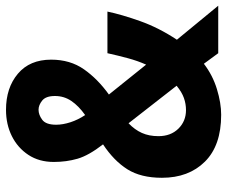

<svg xmlns="http://www.w3.org/2000/svg" viewBox="-80 -684 774 655"><g transform="rotate(-90 307.5 -357.0)"><path d="M260 -724Q335 -724 383 -683.5Q431 -643 431 -570Q431 -505 398 -458Q365 -411 312 -373L414 -246Q427 -275 436 -308.5Q445 -342 453 -378H595Q585 -330 562.5 -266.5Q540 -203 499 -141L615 0H453L417 -49Q378 -19 330.5 -4.5Q283 10 243 10Q138 10 83 -45.5Q28 -101 28 -192Q28 -264 57 -310Q86 -356 142 -393Q104 -442 93 -480Q82 -518 82 -561Q82 -611 106 -647.5Q130 -684 170 -704Q210 -724 260 -724ZM260 -613Q243 -613 226 -600.5Q209 -588 209 -553Q209 -530 217.5 -504Q226 -478 242 -454Q273 -476 290 -501Q307 -526 307 -557Q307 -588 291.5 -600.5Q276 -613 260 -613ZM214 -306Q192 -285 181 -260.5Q170 -236 170 -204Q170 -162 195.5 -136Q221 -110 259 -110Q280 -110 300 -117Q320 -124 342 -142Z"/></g></svg>

Font: Noto Sans Malayalam Condensed
Style: Bold
Weight: 700
Width: 3
Designer: Jelle Bosma - Monotype Design Team
Foundry: Monotype Imaging Inc.
Version: Version 2.104; ttfautohint (v1.8.4.7-5d5b)